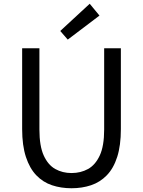

<svg xmlns="http://www.w3.org/2000/svg" viewBox="-20 -990 761 1023"><path d="M361 13Q305 13 257 -3Q209 -19 173.5 -56Q138 -93 118 -154Q98 -215 98 -302V-733H190V-300Q190 -212 213 -161.5Q236 -111 274.5 -89.5Q313 -68 361 -68Q410 -68 449 -89.5Q488 -111 511.5 -161.5Q535 -212 535 -300V-733H624V-302Q624 -215 604.5 -154Q585 -93 549 -56Q513 -19 465 -3Q417 13 361 13ZM341 -779 301 -825 458 -970 510 -907Z"/></svg>

Font: Noto Sans HK Thin
Style: Regular
Weight: 400
Version: Version 2.004-H2;hotconv 1.0.118;makeotfexe 2.5.65603